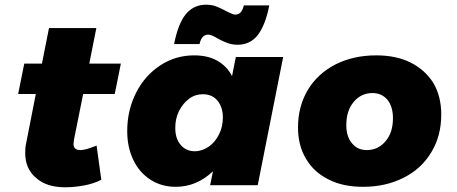

<svg xmlns="http://www.w3.org/2000/svg" viewBox="-20 -786 1938 815"><path d="M294 -193 333 -387H467L493 -516H359L389 -667H188L158 -516H83L57 -387H132L91 -178C88 -165 87 -152 87 -137C87 -92 102 -57 133 -31C163 -4 204 9 257 9C284 9 311 6 338 1C365 -4 389 -12 410 -23L390 -168C374 -162 361 -157 351 -154C340 -151 330 -149 321 -149C312 -149 305 -151 300 -155C295 -159 292 -166 292 -175C292 -178 293 -184 294 -193Z M619 -23C650 -3 686 7 726 7C785 7 838 -15 884 -59L872 0H1074L1182 -544H981L965 -463C950 -492 928 -514 901 -529C874 -544 841 -551 804 -551C752 -551 704 -537 661 -509C617 -480 583 -442 558 -393C533 -344 520 -289 520 -230C520 -183 529 -142 546 -107C563 -71 588 -43 619 -23ZM867 -164C848 -151 828 -144 807 -144C782 -144 762 -153 747 -171C732 -188 724 -212 724 -243C724 -269 729 -293 740 -315C751 -336 765 -354 783 -367C800 -380 820 -386 841 -386C867 -386 888 -377 903 -359C918 -341 926 -317 926 -288C926 -262 921 -238 910 -216C899 -194 885 -177 867 -164ZM1074 -637C1095 -664 1112 -706 1123 -763H1015C1012 -750 1007 -740 1002 -734C996 -727 988 -724 978 -724C973 -724 968 -726 961 -729C954 -732 947 -735 940 -739C924 -748 910 -754 897 -759C884 -764 870 -766 854 -766C819 -766 790 -752 768 -725C746 -697 730 -655 719 -599H827C833 -626 845 -639 864 -639C872 -639 885 -634 902 -624C917 -615 931 -609 944 -604C957 -599 972 -596 989 -596C1024 -596 1053 -610 1074 -637Z M1724 -520C1682 -541 1633 -551 1577 -551C1512 -551 1455 -538 1405 -513C1354 -487 1315 -451 1287 -405C1259 -358 1245 -305 1245 -245C1245 -194 1256 -150 1279 -112C1301 -74 1333 -45 1375 -24C1416 -3 1465 7 1521 7C1586 7 1643 -6 1694 -32C1744 -57 1783 -93 1811 -140C1839 -186 1853 -239 1853 -300C1853 -351 1842 -395 1820 -433C1797 -470 1765 -499 1724 -520ZM1481 -353C1502 -378 1528 -391 1561 -391C1588 -391 1609 -381 1625 -362C1640 -343 1648 -317 1648 -285C1648 -244 1638 -212 1617 -187C1596 -162 1570 -149 1537 -149C1510 -149 1489 -159 1474 -178C1458 -197 1450 -222 1450 -254C1450 -295 1460 -328 1481 -353Z"/></svg>

Font: Argentum Sans ExtraBold
Style: Italic
Weight: 800
Italic angle: -11.3°
Designer: Julieta Ulanovsky
Foundry: Julieta Ulanovsky
Version: Version 5.001;February 15, 2019;FontCreator 11.5.0.2425 64-b